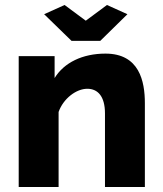

<svg xmlns="http://www.w3.org/2000/svg" viewBox="-20 -750 652 770"><path d="M239 -730 157 -693 267 -586H382L491 -693L409 -730L324 -667ZM561 0V-336C561 -424 539 -535 403 -535C311 -535 237 -499 199 -437V-525H55V0H215V-301C234 -355 286 -394 330 -394C372 -394 401 -364 401 -295V0Z"/></svg>

Font: FIGSv2-sans-serif ExtraBold
Style: Regular
Weight: 800
Designer: Matt McInerney, Pablo Impallari, Rodrigo Fuenzalida,Mirko Velimirovic
Foundry: Matt McInerney, Pablo Impallari, Rodrigo Fuenzalida
Version: Version 4.021;hotconv 1.0.109;makeotfexe 2.5.65596